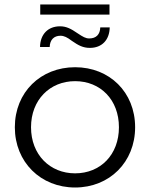

<svg xmlns="http://www.w3.org/2000/svg" viewBox="-20 -829 667 854"><path d="M46 -263C46 -108 161 5 314 5C467 5 581 -108 581 -263C581 -419 467 -530 314 -530C161 -530 46 -419 46 -263ZM314 -468C427 -468 509 -385 509 -263C509 -141 427 -58 314 -58C202 -58 118 -141 118 -263C118 -385 202 -468 314 -468ZM201 -620C202 -652 220 -670 249 -670C265 -670 279 -663 300 -647C329 -627 349 -616 380 -616C433 -616 467 -651 468 -707H426C425 -676 408 -658 377 -658C361 -658 349 -665 325 -681C296 -701 275 -712 247 -712C194 -712 159 -677 158 -620ZM159 -809V-764H467V-809Z"/></svg>

Font: Malon Grotesk
Style: Regular
Weight: 400
Designer: Julieta Ulanovsky
Foundry: Julieta Ulanovsky
Version: Version 7.200